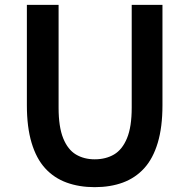

<svg xmlns="http://www.w3.org/2000/svg" viewBox="-20 -759 780 793"><path d="M371 14Q307 14 255 -5Q203 -24 166.5 -64Q130 -104 110.5 -169Q91 -234 91 -324V-739H222V-314Q222 -235 241 -188Q260 -141 293.5 -121Q327 -101 371 -101Q417 -101 451 -121Q485 -141 504.5 -188Q524 -235 524 -314V-739H651V-324Q651 -234 631.5 -169Q612 -104 575.5 -64Q539 -24 487.5 -5Q436 14 371 14Z"/></svg>

Font: Noto Sans SC Thin SemiBold
Style: Regular
Weight: 600
Version: Version 2.004-H2;hotconv 1.0.118;makeotfexe 2.5.65603